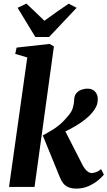

<svg xmlns="http://www.w3.org/2000/svg" viewBox="-20 -1066 612 1095"><path d="M31.5 0 135.5 -738.5 67 -758.5 74.5 -794.5 262.5 -815.5 287.5 -801.5 177 0ZM415 9.5Q389.5 9.5 371.5 2.2Q353.5 -5 341.8 -19.2Q330 -33.5 322 -53.5L224 -293.5Q249.5 -308 273.8 -322Q298 -336 322.5 -357Q347 -378 373.5 -411Q389.5 -430.5 395.8 -452Q402 -473.5 403 -496Q403.5 -520.5 415.5 -534.5Q427.5 -548.5 444.8 -554.5Q462 -560.5 478 -560.5Q507.5 -560.5 522.5 -543.2Q537.5 -526 537.5 -502.5Q538 -477.5 528.5 -458Q519 -438.5 506 -424Q489.5 -403.5 465.2 -384.5Q441 -365.5 413.5 -349Q386 -332.5 359 -319.5Q332 -306.5 309.5 -297L337 -347.5L451 -124.5Q463.5 -101.5 477 -90.2Q490.5 -79 503 -79Q512.5 -79 527.8 -84.2Q543 -89.5 556.5 -101.5L572.5 -70Q563 -57.5 540.8 -38.8Q518.5 -20 486.5 -5.2Q454.5 9.5 415 9.5ZM181.5 -855 80.5 -1021.5 130.5 -1045.5Q156.5 -1021 182.2 -996.8Q208 -972.5 233 -947.5Q267 -972.5 302 -997Q337 -1021.5 371.5 -1045L417 -1021.5L260 -855Z"/></svg>

Font: Merriweather 36pt ExtraBold
Style: Italic
Weight: 800
Italic angle: -7.8°
Version: Version 2.101